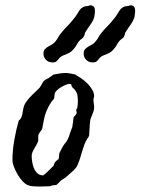

<svg xmlns="http://www.w3.org/2000/svg" viewBox="-20 -699 524 716"><path d="M26.4 -101.6Q26.4 -136.7 33.2 -176Q40 -215.3 49.8 -249Q51.3 -250.5 54.9 -254.4Q58.6 -258.3 58.6 -259.3Q61.5 -265.1 63 -272Q64.5 -278.8 65.4 -285.9Q66.4 -293 68.4 -300Q70.3 -307.1 74.2 -313.5Q79.1 -321.8 85.7 -329.6Q92.3 -337.4 99.6 -344.7Q106.9 -352.1 114.3 -358.6Q121.6 -365.2 127.4 -371.6Q133.3 -379.4 137.7 -388.4Q142.1 -397.5 148.9 -401.4Q150.9 -402.3 156.2 -405.3Q161.6 -408.2 162.1 -408.2Q162.6 -409.2 165 -410.9Q167.5 -412.6 170.4 -414.3Q173.3 -416 175.8 -418Q178.2 -419.9 179.2 -420.9Q190.4 -422.9 201.7 -424.8Q212.9 -426.8 224.1 -426.8Q233.9 -426.8 242.9 -424.8Q252 -422.9 262.2 -420.9Q262.7 -419.4 265.9 -417.5Q269 -415.5 270.5 -414.6Q279.8 -409.7 290.3 -401.6Q300.8 -393.6 309.8 -383.5Q318.8 -373.5 325 -362.5Q331.1 -351.6 331.1 -340.3Q331.1 -337.4 329.8 -334.5Q328.6 -331.5 328.6 -326.2Q328.6 -319.3 329.8 -312Q331.1 -304.7 331.1 -298.8Q331.1 -291.5 328.9 -284.7Q326.7 -277.8 324 -271.2Q321.3 -264.6 318.8 -258.3Q316.4 -252 315.9 -245.6Q315.4 -242.7 314.9 -235.4Q314.5 -228 314 -220Q313.5 -211.9 313 -204.6Q312.5 -197.3 312.5 -194.3Q312 -193.4 310.1 -188.2Q308.1 -183.1 305.7 -182.6Q298.8 -170.9 294.4 -158.9Q290 -147 286.4 -134.8Q282.7 -122.6 279.1 -110.4Q275.4 -98.1 270.5 -86.9Q267.6 -79.1 263.4 -73.7Q259.3 -68.4 254.6 -63.7Q250 -59.1 244.6 -54.9Q239.3 -50.8 233.4 -44.9Q227.1 -39.1 224.4 -36.9Q221.7 -34.7 220 -33.9Q218.3 -33.2 216.1 -32Q213.9 -30.8 208 -26.4L191.9 -10.3Q191.4 -9.8 189 -9.3Q186.5 -8.8 183.8 -8.5Q181.2 -8.3 178.7 -8.1Q176.3 -7.8 175.8 -7.8Q174.8 -7.8 171.1 -6.3Q167.5 -4.9 166.5 -4.4L124.5 -3.4Q113.3 -3.4 102.5 -4.4Q91.8 -5.4 86.4 -7.8Q76.2 -10.7 65.4 -22Q54.7 -33.2 46.1 -47.6Q37.6 -62 32 -76.7Q26.4 -91.3 26.4 -101.6ZM98.1 -117.2Q98.1 -108.9 99.9 -96.4Q101.6 -84 106.2 -72.5Q110.8 -61 119.4 -53Q127.9 -44.9 141.1 -44.9Q144 -46.9 149.7 -51.8Q155.3 -56.6 161.1 -62.5Q167 -68.4 172.1 -73.2Q177.2 -78.1 179.2 -80.1L184.1 -92.3Q184.6 -93.3 186.5 -95.5Q188.5 -97.7 190.9 -99.9Q193.4 -102.1 195.6 -103.8Q197.8 -105.5 198.7 -105.5L201.2 -127.4Q201.7 -128.4 203.4 -131.8Q205.1 -135.3 207.3 -139.4Q209.5 -143.6 211.4 -147.5Q213.4 -151.4 214.8 -152.8Q214.8 -153.3 216.3 -155.8Q217.8 -158.2 219.7 -160.9Q221.7 -163.6 223.4 -165.8Q225.1 -168 225.6 -168Q234.4 -180.2 239 -195.8Q243.7 -211.4 249.5 -224.6Q249.5 -225.6 250.2 -229.5Q251 -233.4 251 -235.8Q251.5 -237.3 252 -241.2Q252.4 -245.1 252.9 -249.3Q253.4 -253.4 253.9 -256.8Q254.4 -260.3 254.4 -261.2Q254.9 -261.7 256.3 -263.7Q257.8 -265.6 259.8 -267.8Q261.7 -270 263.2 -272Q264.6 -273.9 264.6 -274.4Q264.6 -275.4 265.4 -276.4Q266.1 -277.3 266.1 -278.8Q266.1 -279.8 265.4 -281.7Q264.6 -283.7 264.6 -289.1Q264.6 -291 265.6 -292.5Q266.6 -293.9 268.1 -296.4Q269 -303.2 269.8 -309.3Q270.5 -315.4 270.5 -321.8Q270.5 -328.1 269.8 -334.7Q269 -341.3 268.1 -348.1Q266.6 -353 258.8 -364.7Q253.9 -368.7 250.7 -372.3Q247.6 -376 246.6 -379.4Q246.6 -386.2 240.2 -386.2Q234.4 -386.2 225.6 -382.8Q216.8 -379.4 208.3 -374.3Q199.7 -369.1 192.9 -362.8Q186 -356.4 184.1 -350.6Q184.1 -349.6 183.8 -346.9Q183.6 -344.2 183.1 -341.1Q182.6 -337.9 182.4 -335Q182.1 -332 181.6 -331.1Q166 -314.9 152.8 -283.7Q146.5 -268.6 143.8 -252.4Q141.1 -236.3 137.7 -220.7Q136.7 -216.8 134.5 -213.6Q132.3 -210.4 129.6 -207.3Q127 -204.1 125 -200.4Q123 -196.8 122.6 -192.4V-173.3Q120.1 -166.5 116.2 -159.4Q112.3 -152.3 108.2 -145.5Q104 -138.7 101.1 -131.6Q98.1 -124.5 98.1 -117.2ZM292 -499Q292 -509.8 297.1 -515.4Q302.2 -521 309.3 -525.1Q316.4 -529.3 324 -533.4Q331.5 -537.6 336.9 -544.9Q340.3 -549.3 343 -553.2Q345.7 -557.1 347.9 -561.3Q350.1 -565.4 352.8 -569.3Q355.5 -573.2 359.4 -577.6Q369.6 -590.3 381.6 -602.3Q393.6 -614.3 403.3 -627Q412.6 -637.7 417.5 -646.5Q422.4 -655.3 427 -661.6Q431.6 -668 439 -672.1Q446.3 -676.3 460.9 -677.2Q462.9 -679.2 465.8 -679.2Q467.8 -679.2 470.2 -679Q472.7 -678.7 475.1 -677.2Q480.5 -675.3 482.2 -669.9Q483.9 -664.6 483.9 -658.7Q483.9 -656.2 483.9 -653.3Q483.9 -650.4 482.9 -647Q482.9 -637.2 479 -628.2Q475.1 -619.1 469.5 -610.6Q463.9 -602.1 457.8 -593.8Q451.7 -585.4 447.3 -577.6Q447.3 -577.6 446.5 -575Q445.8 -572.3 445.1 -569.3Q444.3 -566.4 443.1 -563.7Q441.9 -561 441.4 -561Q440.4 -558.6 435.1 -554.7Q429.7 -550.8 428.7 -549.8Q421.9 -543.5 416.5 -533.2Q411.1 -522.9 403.3 -514.6Q396 -506.3 389.4 -502.7Q382.8 -499 376.5 -496.6Q370.1 -494.1 364.3 -491.7Q358.4 -489.3 352.5 -483.9Q352.5 -483.4 350.3 -481Q348.1 -478.5 345.7 -475.6Q343.3 -472.7 340.8 -470.5Q338.4 -468.3 336.9 -467.8L332 -466.8Q330.1 -466.3 327.9 -466.3Q325.7 -466.3 324.7 -466.3Q310.5 -466.3 301.3 -476.1Q292 -485.8 292 -499ZM142.1 -499Q142.1 -509.8 147.2 -515.4Q152.3 -521 159.4 -525.1Q166.5 -529.3 174.1 -533.4Q181.6 -537.6 187 -544.9Q190.4 -549.3 193.1 -553.2Q195.8 -557.1 198 -561.3Q200.2 -565.4 202.9 -569.3Q205.6 -573.2 209.5 -577.6Q219.7 -590.3 231.7 -602.3Q243.7 -614.3 253.4 -627Q262.7 -637.7 267.6 -646.5Q272.5 -655.3 277.1 -661.6Q281.7 -668 289.1 -672.1Q296.4 -676.3 311 -677.2Q313 -679.2 315.9 -679.2Q317.9 -679.2 320.3 -679Q322.8 -678.7 325.2 -677.2Q330.6 -675.3 332.3 -669.9Q334 -664.6 334 -658.7Q334 -656.2 334 -653.3Q334 -650.4 333 -647Q333 -637.2 329.1 -628.2Q325.2 -619.1 319.6 -610.6Q314 -602.1 307.9 -593.8Q301.8 -585.4 297.4 -577.6Q297.4 -577.6 296.6 -575Q295.9 -572.3 295.2 -569.3Q294.4 -566.4 293.2 -563.7Q292 -561 291.5 -561Q290.5 -558.6 285.2 -554.7Q279.8 -550.8 278.8 -549.8Q272 -543.5 266.6 -533.2Q261.2 -522.9 253.4 -514.6Q246.1 -506.3 239.5 -502.7Q232.9 -499 226.6 -496.6Q220.2 -494.1 214.4 -491.7Q208.5 -489.3 202.6 -483.9Q202.6 -483.4 200.4 -481Q198.2 -478.5 195.8 -475.6Q193.4 -472.7 190.9 -470.5Q188.5 -468.3 187 -467.8L182.1 -466.8Q180.2 -466.3 178 -466.3Q175.8 -466.3 174.8 -466.3Q160.6 -466.3 151.4 -476.1Q142.1 -485.8 142.1 -499Z"/></svg>

Font: IM FELL English
Style: Italic
Weight: 400
Italic angle: -18°
Designer: Igino Marini
Foundry: Igino Marini
Version: 3.00